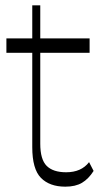

<svg xmlns="http://www.w3.org/2000/svg" viewBox="-20 -692 381 720"><path d="M225 8Q166 8 133.5 -25Q101 -58 101 -140V-672H131V-153Q131 -94 155 -70Q179 -46 228 -46Q285 -46 314 -84L331 -51Q312 -21 287.5 -6.5Q263 8 225 8ZM4 -494V-548H316V-494Z"/></svg>

Font: Savate ExtraLight
Style: Regular
Weight: 200
Designer: Max Esnée
Foundry: Plomb Type
Version: Version 2.000